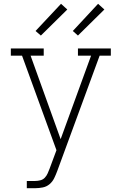

<svg xmlns="http://www.w3.org/2000/svg" viewBox="-20 -775 640 1010"><path d="M121 215V177H165Q178 177 192 173.5Q206 170 215.5 160Q225 150 230.5 137.5Q236 125 241 112L277 15L96 -482H37V-520H210V-482H141L299 -43L459 -482H390V-520H563V-482H504L281 125Q274 144 265 162.5Q256 181 240.5 194Q225 207 205 211Q185 215 165 215ZM390 -588 363 -612 496 -755 529 -725ZM195 -588 167 -612 301 -755 334 -725Z"/></svg>

Font: Iosevka Etoile Extralight
Style: Regular
Weight: 200
Designer: Belleve Invis
Foundry: Belleve Invis
Version: Version 22.1.2; ttfautohint (v1.8.4)